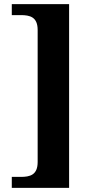

<svg xmlns="http://www.w3.org/2000/svg" viewBox="-20 -780 454 928"><path d="M37 128H314V-760H37V-707H80C125 -707 162 -698 162 -635V3C162 66 125 75 80 75H37Z"/></svg>

Font: Noto Serif NP Hmong
Style: Bold
Weight: 700
Designer: Dalton Maag Ltd
Foundry: Dalton Maag Ltd
Version: Version 1.001